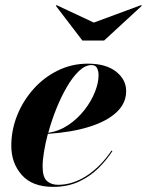

<svg xmlns="http://www.w3.org/2000/svg" viewBox="-20 -718 572 748"><path d="M345.5 -630 529.5 -698 532.5 -695.5 385.5 -560H301L197.5 -695.5L200.5 -698ZM146 -69Q146 -28 162.8 -13Q179.5 2 206.5 2Q263 2 317.5 -33.2Q372 -68.5 414.5 -131.5L418 -129.5Q395 -94 362.5 -62Q330 -30 286.5 -10Q243 10 187 10Q106 10 65 -36.2Q24 -82.5 24 -150Q24 -211.5 47 -268.8Q70 -326 110.8 -371.5Q151.5 -417 205.8 -443.5Q260 -470 322 -470Q393 -470 432.2 -439Q471.5 -408 471.5 -363Q471.5 -315.5 433.5 -280.2Q395.5 -245 327 -223.8Q258.5 -202.5 166.5 -196.5Q157 -160.5 151.5 -127.5Q146 -94.5 146 -69ZM336.5 -464.5Q312 -464.5 287.5 -441.2Q263 -418 240.5 -379.2Q218 -340.5 199.2 -293.8Q180.5 -247 168 -200.5Q210.5 -207 246.5 -231.2Q282.5 -255.5 309 -289.5Q335.5 -323.5 349.8 -359.5Q364 -395.5 364 -425Q364 -440.5 358.2 -452.5Q352.5 -464.5 336.5 -464.5Z"/></svg>

Font: Bodoni* 36pt
Style: Bold Italic
Weight: 700
Italic angle: -13°
Version: Version 2.3